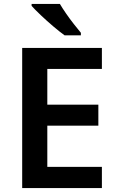

<svg xmlns="http://www.w3.org/2000/svg" viewBox="-20 -1051 598 978"><path d="M499 -93H93V-807H499V-700H221V-518H481V-411H221V-201H499ZM285 -1031Q298 -1009 317 -981.5Q336 -954 356.5 -928Q377 -902 392 -884V-871H309Q284 -889 251 -917Q218 -945 187.5 -974Q157 -1003 141 -1021V-1031Z"/></svg>

Font: Noto Sans Telugu UI SemiBold
Style: Regular
Weight: 600
Designer: Jelle Bosma - Monotype Design Team
Foundry: Monotype Imaging Inc.
Version: Version 2.005; ttfautohint (v1.8.4.7-5d5b)